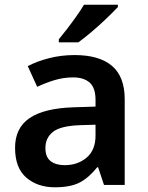

<svg xmlns="http://www.w3.org/2000/svg" viewBox="-20 -786 628 816"><path d="M297 -552Q402 -552 456 -506Q510 -460 510 -364V0H422L397 -75H393Q358 -31 319 -10.5Q280 10 213 10Q140 10 92 -31Q44 -72 44 -158Q44 -242 105.5 -284Q167 -326 293 -330L386 -333V-361Q386 -413 361 -435Q336 -457 291 -457Q250 -457 212 -445.5Q174 -434 138 -417L98 -505Q138 -526 189.5 -539Q241 -552 297 -552ZM320 -254Q237 -251 205 -225.5Q173 -200 173 -157Q173 -118 195.5 -101Q218 -84 255 -84Q310 -84 348 -116Q386 -148 386 -210V-256ZM481 -756Q464 -738 434 -709Q404 -680 371 -652Q338 -624 313 -606H230V-619Q245 -637 265 -663Q285 -689 304.5 -716.5Q324 -744 337 -766H481Z"/></svg>

Font: Noto Sans Medefaidrin SemiBold
Style: Regular
Weight: 600
Designer: Dalton Maag Ltd
Foundry: Dalton Maag Ltd
Version: Version 1.002; ttfautohint (v1.8.4.7-5d5b)